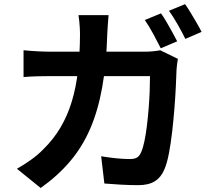

<svg xmlns="http://www.w3.org/2000/svg" viewBox="-20 -866 1040 941"><path d="M769 -800.5Q782 -782.8 796.6 -757.6Q811.2 -732.4 825 -707.4Q838.9 -682.4 848.3 -663.5L768 -629.3Q752.5 -660 731.1 -699.7Q709.7 -739.3 689.7 -768ZM887.1 -845.7Q900.4 -826.9 915.6 -801.6Q930.8 -776.3 945.1 -751.8Q959.5 -727.3 967.9 -709.7L888.4 -675.4Q873 -707.1 850.8 -746.1Q828.5 -785.2 808.1 -813.2ZM512.1 -791.8Q510.4 -774.2 508.6 -747.3Q506.8 -720.4 505.8 -702.4Q501.6 -553.2 480.9 -438Q460.2 -322.8 421.3 -233.5Q382.4 -144.2 322.3 -73.9Q262.3 -3.5 179.3 55.3L63 -38.9Q94 -56.2 129.3 -81Q164.6 -105.7 194.5 -136.5Q243.4 -184.9 277.2 -242.4Q311 -299.9 331.7 -368Q352.5 -436.2 362.1 -518.5Q371.8 -600.8 372.1 -699.8Q372.1 -711 371.2 -728.2Q370.3 -745.4 368.5 -762.7Q366.7 -780 364.7 -791.8ZM851.8 -577.5Q849.8 -565.3 847.6 -549.3Q845.4 -533.4 845.2 -524.7Q844.2 -492.7 841.8 -442.8Q839.4 -393 834.9 -335.4Q830.4 -277.8 823.8 -220.6Q817.2 -163.3 808 -114.8Q798.8 -66.3 785.5 -35.4Q770 2.3 739.5 21.9Q708.9 41.5 657.4 41.5Q614.5 41.5 571.2 38.9Q527.8 36.2 491.5 33.4L475.8 -100.2Q512.8 -93.9 549.9 -90.2Q587.1 -86.5 616.4 -86.5Q640.9 -86.5 653 -94.9Q665.1 -103.2 672.5 -122Q681.1 -141.2 687.9 -174.3Q694.8 -207.3 699.9 -248.6Q704.9 -289.8 708.5 -333.8Q712.1 -377.9 713.6 -419.1Q715.1 -460.2 715.1 -493H227.1Q201.7 -493 164.6 -492.1Q127.5 -491.2 95.4 -488.4V-619.8Q127.3 -616.5 163 -614.6Q198.7 -612.7 226.9 -612.7H689.5Q709 -612.7 728.3 -614.5Q747.6 -616.2 765.5 -619.6Z"/></svg>

Font: Noto Sans TC Thin
Style: Regular
Weight: 100
Designer: Ryoko NISHIZUKA 西塚涼子 (kana, bopomofo & ideographs); Paul D. Hunt (Latin, Greek & Cyrillic); Sandoll Communications 산돌커뮤니
Foundry: Adobe
Version: Version 2.004-H2;hotconv 1.0.118;makeotfexe 2.5.65603